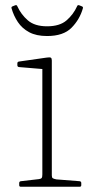

<svg xmlns="http://www.w3.org/2000/svg" viewBox="-20 -710 353 730"><path d="M141 0V-327H177V0ZM59 0Q53 0 53 -6V-14Q53 -20 59 -21L128 -29Q136 -30 138.5 -33.5Q141 -37 141 -47V-180H177V-43Q177 -35 180.5 -32.5Q184 -30 194 -28L283 -21Q289 -20 289 -14V-6Q289 0 283 0ZM141 -327V-471L160 -446L52 -455Q46 -456 46 -462V-469Q46 -475 52 -476L157 -491Q170 -493 173.5 -490.5Q177 -488 177 -480V-327ZM159 -573Q118 -573 91 -587.5Q64 -602 48 -626Q32 -650 24 -678Q22 -684 28 -686L38 -690Q44 -692 46 -686Q60 -655 86 -632.5Q112 -610 159 -610Q207 -610 233 -632.5Q259 -655 273 -686Q275 -692 281 -690L291 -686Q297 -684 295 -678Q283 -636 252 -604.5Q221 -573 159 -573Z"/></svg>

Font: Hahmlet Thin
Style: Regular
Weight: 250
Version: Version 1.002